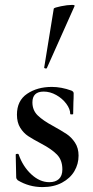

<svg xmlns="http://www.w3.org/2000/svg" viewBox="-20 -751 377 782"><path d="M196 -238Q232 -218 251.5 -205Q271 -192 285.5 -170Q300 -148 300 -117Q300 -83 283 -54Q266 -25 232.5 -7Q199 11 153 11Q98 11 52 -17Q46 -23 46 -29L44 -121Q44 -124 49.5 -124.5Q55 -125 56 -122Q73 -73 107.5 -41Q142 -9 181 -9Q206 -9 220 -22Q234 -35 234 -61Q234 -99 212 -121.5Q190 -144 148 -166Q114 -184 95 -196.5Q76 -209 62.5 -230.5Q49 -252 49 -284Q49 -341 90.5 -369Q132 -397 191 -397Q230 -397 271 -382Q280 -378 280 -371Q280 -348 279 -335L278 -287Q278 -285 272 -285Q266 -285 266 -287Q266 -307 250 -328.5Q234 -350 209 -364Q184 -378 158 -378Q112 -378 112 -334Q112 -302 133.5 -281Q155 -260 196 -238ZM167 -472Q164 -472 161.5 -473.5Q159 -475 160 -476L199 -716Q201 -720 228 -725.5Q255 -731 273 -731Q285 -731 284 -727L171 -474Q171 -472 167 -472Z"/></svg>

Font: Cormorant Infant SemiBold
Style: Regular
Weight: 600
Designer: Christian Thalmann (Catharsis Fonts)
Foundry: Catharsis Fonts
Version: Version 4.000